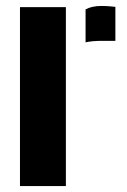

<svg xmlns="http://www.w3.org/2000/svg" viewBox="-20 -624 427 644"><path d="M267 -482V-592.5Q288 -604 320 -604Q333.5 -604 346.5 -603Q359.5 -602 367 -601V-487H322Q289 -487 267 -482ZM47 0V-600H201V0Z"/></svg>

Font: Big Shoulders Stencil Text Black
Style: Regular
Weight: 900
Designer: Patric King
Foundry: XO Type Co
Version: Version 1.000